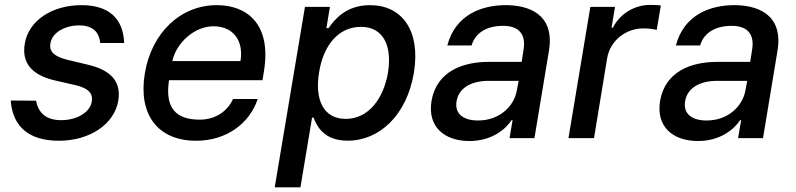

<svg xmlns="http://www.w3.org/2000/svg" viewBox="-20 -574 3307 798"><path d="M396.7 -395.2H496.1C492.2 -497.9 431.8 -552.6 318.5 -552.6C196.4 -552.6 99.1 -488.6 83.1 -393.1C69.6 -314.6 109.4 -262.8 208.1 -239.7L296.2 -219.5C347.7 -207 367.2 -185.7 361.5 -152C354.8 -109 302.2 -74.2 233.3 -74.6C175.1 -74.6 139.6 -101.9 130 -155.5L24.5 -156.2C33 -43.7 104.4 11 224.8 11C353.3 11 455.3 -57.9 471.6 -155.5C484.4 -234 442.5 -282 345.9 -305L262.1 -324.9C204.9 -339.1 183.6 -359 189.6 -394.2C196.4 -437.5 247.9 -468.4 308.9 -468.4C371.4 -468.4 392.4 -435.4 396.7 -395.2Z M795.1 11C922.9 11 1018.1 -62.5 1051.1 -162.6H948.5C924.4 -108.7 871.8 -76.7 810.7 -76.7C714.8 -76.7 664.1 -121.1 682.5 -240.8H1071L1077.1 -278.4C1109 -475.9 1005.3 -552.6 881 -552.6C729.4 -552.6 609.7 -436.8 582 -269.2C553.6 -99.8 634.2 11 795.1 11ZM696.4 -320.3C711.3 -392 784.8 -464.8 867.5 -464.8C949.9 -464.8 993.6 -403.8 979.4 -320.3Z M1121.8 204.5H1228.7L1277 -84.9H1283.4C1296.9 -50.1 1325.3 10.7 1425.1 10.7C1557.2 10.7 1670.8 -95.2 1700.3 -271.7C1729 -448.5 1649.5 -552.6 1518.1 -552.6C1416.2 -552.6 1369.3 -490.8 1345.5 -457H1336.6L1351.2 -545.5H1247.5ZM1306.1 -272.7C1324.2 -386.7 1387.1 -462.4 1480.1 -462.4C1575.6 -462.4 1609.7 -381 1592.7 -272.7C1573.9 -163.4 1511.4 -79.9 1416.9 -79.9C1325.3 -79.9 1287.3 -158 1306.1 -272.7Z M1930.8 12.1C2021 12.1 2079.2 -33.7 2106.2 -74.6H2110.4L2097.7 0H2201.3L2261.4 -362.2C2288 -521 2168.7 -552.6 2082 -552.6C1983.3 -552.6 1872.9 -513.8 1839.1 -384.9H1940C1954.2 -435 2000 -466.6 2071 -466.6C2139.2 -466.6 2165.8 -429.3 2156.2 -369L2148.1 -316.8H2010.3C1903.8 -316.8 1794.4 -277.7 1773.4 -154.1C1756 -47.2 1827.1 12.1 1930.8 12.1ZM1877.5 -152.7C1886.4 -209.5 1940.7 -237.9 2009.6 -237.9H2135.7L2127.8 -196.7C2115.8 -131.4 2055.4 -73.2 1967 -73.2C1907 -73.2 1869 -100.1 1877.5 -152.7Z M2342.7 0H2448.9L2503.6 -333.1C2516.3 -404.5 2579.5 -456 2654.5 -456C2676.8 -456 2701.3 -452.1 2709.5 -449.6L2726.6 -551.1C2715.6 -553.3 2695.3 -553.6 2681.8 -553.6C2617.9 -553.6 2556.5 -517.4 2527.3 -458.8H2521.7L2536.2 -545.5H2433.6Z M2880.7 12.1C2970.9 12.1 3029.1 -33.7 3056.1 -74.6H3060.4L3047.6 0H3151.3L3211.3 -362.2C3237.9 -521 3118.6 -552.6 3032 -552.6C2933.2 -552.6 2822.8 -513.8 2789.1 -384.9H2889.9C2904.1 -435 2949.9 -466.6 3021 -466.6C3089.1 -466.6 3115.8 -429.3 3106.2 -369L3098 -316.8H2960.2C2853.7 -316.8 2744.3 -277.7 2723.4 -154.1C2706 -47.2 2777 12.1 2880.7 12.1ZM2827.4 -152.7C2836.3 -209.5 2890.6 -237.9 2959.5 -237.9H3085.6L3077.8 -196.7C3065.7 -131.4 3005.3 -73.2 2916.9 -73.2C2856.9 -73.2 2818.9 -100.1 2827.4 -152.7Z"/></svg>

Font: Margiela Sans Medium
Style: Italic
Weight: 500
Italic angle: -9.39999°
Designer: Stefan Endress, Andreas Faust
Version: Version 1.100;FEAKit 1.0